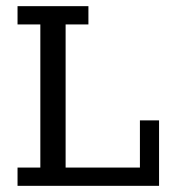

<svg xmlns="http://www.w3.org/2000/svg" viewBox="-20 -603 563 623"><path d="M36.9 0V-59.3H110.9V-523.7H36.9V-583H266.9V-523.7H192.9V-59.3H434V-212.4H496.1V0Z"/></svg>

Font: Rokkitt SemiBold
Style: Regular
Weight: 600
Designer: Vernon Adams
Foundry: Vernon Adams
Version: Version 3.103